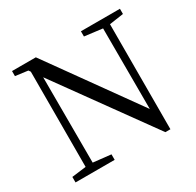

<svg xmlns="http://www.w3.org/2000/svg" viewBox="-158 -907 1114 1091"><g transform="rotate(-30 399.0 -361.0)"><path d="M754.9 -728.5V-694.3L662.1 -680.7L661.1 7.8H627.9L182.6 -609.4L183.6 -48.8L299.8 -36.1V0H43V-36.1L136.7 -47.9L137.7 -671.9L128.9 -684.6L46.9 -695.3V-728.5H203.1L617.2 -150.4L616.2 -679.7L499 -694.3V-728.5Z"/></g></svg>

Font: GenYoMin JP Regular
Style: Regular
Weight: 400
Version: Version 1.001;PS 1;hotconv 16.6.51;makeotf.lib2.5.65220 DEVE